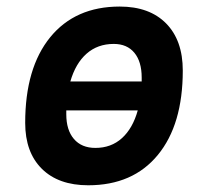

<svg xmlns="http://www.w3.org/2000/svg" viewBox="-20 -547 626 577"><path d="M245.1 9.8Q155.8 9.8 105.7 -39.8Q55.7 -89.4 55.7 -177.7Q55.7 -342.8 130.9 -435.1Q206.1 -527.3 339.8 -527.3Q429.2 -527.3 479.2 -476.6Q529.3 -425.8 529.3 -335Q529.3 -172.4 454.3 -81.3Q379.4 9.8 245.1 9.8ZM266.6 -102.5Q314 -102.5 346.4 -131.8Q378.9 -161.1 394 -215.3H179.2Q179.2 -209.5 179.2 -203.6Q179.2 -156.2 202.1 -129.4Q225.1 -102.5 266.6 -102.5ZM191.4 -302.2H405.8Q405.8 -308.1 405.8 -314Q405.8 -361.8 383.8 -388.4Q361.8 -415 321.8 -415Q273.4 -415 240.2 -385.7Q207 -356.4 191.4 -302.2Z"/></svg>

Font: CaskaydiaCove NFP SemiBold
Style: Italic
Weight: 600
Italic angle: -10°
Designer: Aaron Bell
Foundry: Saja Typeworks
Version: Version 2111.001; VTT 6.35;Nerd Fonts 3.1.1